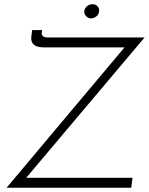

<svg xmlns="http://www.w3.org/2000/svg" viewBox="-20 -887 703 907"><path d="M11 0 579 -676 588 -663H188Q169 -663 154.5 -668Q140 -673 133 -684Q126 -695 128 -714L132 -745H179L177 -733Q176 -723 182.5 -716.5Q189 -710 205 -710H663L97 -39L92 -47H606L600 0ZM378 -834Q379 -848 391.5 -858Q404 -868 418 -867Q431 -867 440.5 -857.5Q450 -848 448 -834Q447 -819 435 -809.5Q423 -800 409 -800Q396 -801 386.5 -811Q377 -821 378 -834Z"/></svg>

Font: Josefin Sans Thin Light
Style: Italic
Weight: 300
Italic angle: -7°
Version: Version 2.000